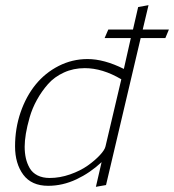

<svg xmlns="http://www.w3.org/2000/svg" viewBox="-20 -723 672 741"><path d="M513.2 -695.8 493.2 -608.9H397.9L383.8 -576.2H484.9L458 -457Q381.8 -495.1 317.9 -495.1Q258.8 -495.1 206.5 -468.5Q154.3 -441.9 117.4 -396.5Q80.6 -351.1 59.3 -289.1Q38.1 -227.1 38.1 -158.2Q38.1 -91.8 69.8 -48.8Q101.6 -5.9 166 -5.9Q221.7 -5.9 274.7 -30.8Q327.6 -55.7 372.1 -97.2L350.1 -2L389.2 -8.8L522.9 -576.2H618.2L631.8 -608.9H530.8L553.2 -703.1ZM387.2 -158.2Q384.3 -144.5 365.5 -124.3Q346.7 -104 318.6 -84Q290.5 -64 250.7 -50Q210.9 -36.1 171.9 -36.1Q144.5 -36.1 124.8 -46.1Q105 -56.2 94.7 -74Q84.5 -91.8 79.8 -112.3Q75.2 -132.8 75.2 -157.2Q75.2 -178.7 79.8 -207Q84.5 -235.4 94.5 -270.3Q104.5 -305.2 122.8 -338.1Q141.1 -371.1 165.5 -398.7Q189.9 -426.3 226.6 -443.1Q263.2 -460 307.1 -460Q375.5 -460 448.2 -417Z"/></svg>

Font: Comic Neue Angular Light Italic
Style: Regular
Weight: 300
Italic angle: -12°
Designer: Craig Rozynski
Foundry: Craig Rozynski
Version: Version 2.003